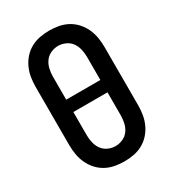

<svg xmlns="http://www.w3.org/2000/svg" viewBox="-182 -845 863 955"><g transform="rotate(-30 250.0 -367.5)"><path d="M250 8Q223 8 196 3Q169 -2 145 -15Q121 -28 102.5 -48.5Q84 -69 72.5 -94Q61 -119 56.5 -146Q52 -173 52 -200V-535Q52 -562 56.5 -589Q61 -616 72.5 -641Q84 -666 102.5 -686.5Q121 -707 145 -720Q169 -733 196 -738Q223 -743 250 -743Q277 -743 304 -738Q331 -733 355 -720Q379 -707 397.5 -686.5Q416 -666 427.5 -641Q439 -616 443.5 -589Q448 -562 448 -535V-200Q448 -173 443.5 -146Q439 -119 427.5 -94Q416 -69 397.5 -48.5Q379 -28 355 -15Q331 -2 304 3Q277 8 250 8ZM152 -403H348V-535Q348 -557 343 -579Q338 -601 325.5 -618.5Q313 -636 292.5 -645.5Q272 -655 250 -655Q228 -655 207.5 -645.5Q187 -636 174.5 -618.5Q162 -601 157 -579Q152 -557 152 -535ZM250 -80Q272 -80 292.5 -89.5Q313 -99 325.5 -116.5Q338 -134 343 -156Q348 -178 348 -200V-332H152V-200Q152 -178 157 -156Q162 -134 174.5 -116.5Q187 -99 207.5 -89.5Q228 -80 250 -80Z"/></g></svg>

Font: Iosevka Term Curly Semibold
Style: Regular
Weight: 600
Designer: Belleve Invis
Foundry: Belleve Invis
Version: Version 32.3.0